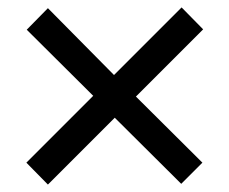

<svg xmlns="http://www.w3.org/2000/svg" viewBox="-20 -555 617 517"><path d="M109 -58 51 -117 231 -297 52 -475 109 -533 287 -353 469 -535 527 -476 346 -295 525 -117 468 -60 289 -238Z"/></svg>

Font: Ruda Medium
Style: Regular
Weight: 500
Version: Version 2.001